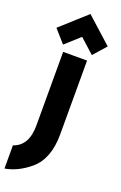

<svg xmlns="http://www.w3.org/2000/svg" viewBox="-193 -846 697 1106"><g transform="rotate(20 155.5 -293.0)"><path d="M156.2 -795.9 313.5 -654.3 244.6 -576.2 156.2 -655.8 67.9 -576.2 -1 -654.3ZM-4.9 67.9Q83 38.6 83 -85.4V-537.1H229.5V-85.4Q229.5 66.4 146 136.2Q73.7 196.8 -4.9 210Z"/></g></svg>

Font: Newest Shape
Style: Bold
Weight: 700
Designer: Wojciech Kalinowski "wmk69" (wmk69@o2.pl)
Foundry: Wojciech Kalinowski "wmk69" (wmk69@o2.pl)
Version: Version 1.0.0; 2022-02-24